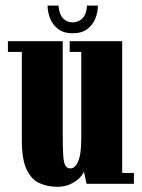

<svg xmlns="http://www.w3.org/2000/svg" viewBox="-20 -674 520 704"><path d="M190 11Q154 11 124.5 -2.5Q95 -16 77.5 -52.8Q60 -89.5 60 -160V-483.5H9V-523H210V-177.5Q210 -128 212 -101.8Q214 -75.5 220.2 -66Q226.5 -56.5 239 -56.5Q255 -56.5 266.5 -82.2Q278 -108 278 -169V-483.5H235.5V-523H428V-40H471V0H297.5L287.5 -45.5Q285 -35.5 272.2 -22.2Q259.5 -9 238.5 1Q217.5 11 190 11ZM246.5 -552Q213.5 -552 193.2 -567.5Q173 -583 163.8 -606.5Q154.5 -630 154.5 -653.5H194.5Q197 -621 211.5 -606.5Q226 -592 246.5 -592Q267.5 -592 282.2 -606.5Q297 -621 299 -653.5H339Q339 -630 329.8 -606.5Q320.5 -583 300.2 -567.5Q280 -552 246.5 -552Z"/></svg>

Font: Imbue 10pt Black
Style: Regular
Weight: 900
Designer: Tyler Finck
Foundry: Etcetera Type Company
Version: Version 1.102; ttfautohint (v1.8.3)